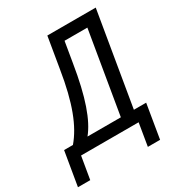

<svg xmlns="http://www.w3.org/2000/svg" viewBox="-237 -829 1034 1110"><g transform="rotate(-30 279.5 -274.0)"><path d="M-41.2 149.9H40.8L66.1 0H450.3L425.4 149.9H507.1L544.7 -76.3H462.7L567.1 -698.2H244L209.9 -494.3C176.5 -284.8 126.4 -159.1 55.8 -76.3H-3.2ZM153.1 -76.3C212.7 -149.9 258.5 -275.9 292.6 -488.3L315 -622.2H467.3L375.7 -76.3Z"/></g></svg>

Font: Margiela Mono Italic Text It
Style: Regular
Weight: 400
Designer: Mike Abbink, Paul van der Laan, Pieter van Rosmalen
Foundry: Bold Monday
Version: Version 2.003 2021